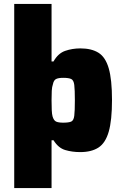

<svg xmlns="http://www.w3.org/2000/svg" viewBox="-20 -763 624 972"><path d="M52 189V-743H241V-452H251Q274 -493 310 -505.5Q346 -518 387 -518Q443 -518 478.5 -496Q514 -474 530.5 -417Q547 -360 547 -257Q547 -154 530.5 -96.5Q514 -39 478.5 -16Q443 7 386 7Q345 7 310 -3.5Q275 -14 251 -53H241V189ZM300 -142Q328 -142 340.5 -147.5Q353 -153 356 -177Q359 -201 359 -255Q359 -309 356 -333Q353 -357 340.5 -363Q328 -369 300 -369Q276 -369 264 -363Q252 -357 248 -337Q243 -323 242 -303Q241 -283 241 -255Q241 -225 242 -205Q243 -185 246 -174Q252 -153 264 -147.5Q276 -142 300 -142Z"/></svg>

Font: Saira ExtraBold
Style: Regular
Weight: 800
Designer: Hector Gatti with collaboration of the Omnibus-Type team
Foundry: Omnibus-Type
Version: Version 1.100; ttfautohint (v1.8.3)